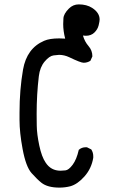

<svg xmlns="http://www.w3.org/2000/svg" viewBox="-20 -848 540 875"><path d="M251 7Q197 7 169 -15Q150 -30 124 -59Q98 -88 83 -169Q69 -244 69 -301V-335Q69 -439 85 -531Q102 -628 181 -662Q206 -673 250 -673L277 -672Q268 -707 268 -738Q268 -743 269 -764Q270 -785 294 -809Q313 -828 339 -828Q375 -828 400 -812Q434 -790 434 -759Q434 -751 429.5 -732.5Q425 -714 410 -699.5Q395 -685 371 -685L358 -686Q366 -658 383.5 -638Q401 -618 401 -591L392 -571Q378 -562 361 -562Q348 -562 296 -587Q273 -598 249 -598Q243 -598 224 -595.5Q205 -593 183.5 -567.5Q162 -542 157 -501Q147 -417 147 -329Q147 -314 147.5 -275.5Q148 -237 159 -185Q170 -133 188 -107Q212 -70 256 -70Q263 -70 278 -71.5Q293 -73 311 -97Q329 -121 339 -165Q352 -177 371 -177H376L396 -167Q405 -153 405 -136V-129Q397 -80 365 -44Q333 -8 300 1Q276 7 251 7Z"/></svg>

Font: Xiaolai SC
Style: Regular
Weight: 400
Designer: Nozomi Seto 瀬戸のぞみ
Version: Version 3.11;December 4, 2020;FontCreator 13.0.0.2613 64-bit